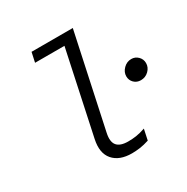

<svg xmlns="http://www.w3.org/2000/svg" viewBox="-167 -870 996 1024"><g transform="rotate(-30 331.0 -358.5)"><path d="M357 10Q280 10 242.5 -33.5Q205 -77 222 -156L331 -667H150L163 -727H417L294 -153Q283 -102 302.5 -78.5Q322 -55 371 -55Q397 -55 421 -58.5Q445 -62 477 -73L463 -7Q432 3 406 6.5Q380 10 357 10ZM593 -304Q568 -304 551.5 -320.5Q535 -337 535 -361Q535 -386.6 555.5 -407.3Q576.1 -428 603.8 -428Q628 -428 645 -411Q662 -394 662 -370Q662 -343.6 641.8 -323.8Q621.5 -304 593 -304Z"/></g></svg>

Font: Red Hat Mono
Style: Italic
Weight: 300
Italic angle: -12°
Monospace: yes
Designer: Pentagram, MCKL
Foundry: Pentagram, MCKL
Version: Version 1.023